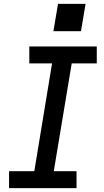

<svg xmlns="http://www.w3.org/2000/svg" viewBox="-20 -976 540 996"><path d="M27 0V-88H158L250 -647H132V-735H482V-647H352L259 -88H377V0ZM257 -814 281 -956H424L400 -814Z"/></svg>

Font: Iosevka SS04 Semibold Oblique
Style: Regular
Weight: 600
Italic angle: -9°
Monospace: yes
Designer: Belleve Invis
Foundry: Belleve Invis
Version: Version 19.0.0; ttfautohint (v1.8.4)